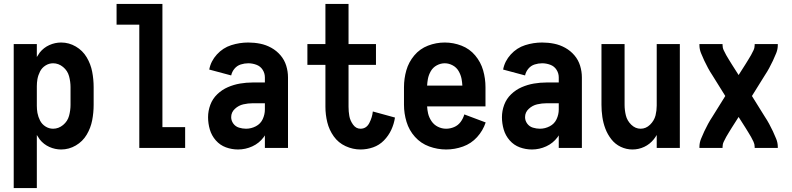

<svg xmlns="http://www.w3.org/2000/svg" viewBox="-20 -755 4040 980"><path d="M50 205V-530H168V-464Q175 -476 183 -487Q203 -512 232 -525Q261 -538 292 -538Q332 -538 367 -517.5Q402 -497 422.5 -462.5Q443 -428 450.5 -389Q458 -350 458 -310V-220Q458 -180 450.5 -141Q443 -102 422.5 -67.5Q402 -33 367 -12.5Q332 8 292 8Q261 8 232 -5Q203 -18 183 -43Q175 -54 168 -66V205ZM251 -98Q279 -98 302 -117Q325 -136 332.5 -164Q340 -192 340 -220V-310Q340 -338 332.5 -366Q325 -394 302 -413Q279 -432 251 -432Q230 -432 212 -420.5Q194 -409 184.5 -390.5Q175 -372 171 -351Q168 -333 168 -315V-215Q168 -197 171 -179Q175 -158 184.5 -139.5Q194 -121 212 -109.5Q230 -98 251 -98Z M691 0V-629H575V-735H809V-106H925V0Z M1195 8Q1163 8 1133 -3Q1103 -14 1081.5 -38.5Q1060 -63 1051 -94Q1042 -125 1042 -157Q1042 -189 1053.5 -220Q1065 -251 1089 -274Q1113 -297 1143 -310Q1173 -323 1205 -328.5Q1237 -334 1270 -334H1332V-360Q1332 -381 1320.5 -399Q1309 -417 1288.5 -424.5Q1268 -432 1247 -432Q1228 -432 1209 -426Q1190 -420 1177 -404.5Q1164 -389 1160 -370L1048 -400Q1056 -443 1087 -477Q1118 -511 1160.5 -524.5Q1203 -538 1247 -538Q1278 -538 1308 -532Q1338 -526 1365 -511Q1392 -496 1412 -472.5Q1432 -449 1441 -419.5Q1450 -390 1450 -360V0H1332V-64L1326 -55Q1303 -24 1268 -8Q1233 8 1195 8ZM1236 -98Q1262 -98 1286 -110.5Q1310 -123 1321 -147Q1332 -171 1332 -196V-228H1270Q1246 -228 1222 -222.5Q1198 -217 1179 -199.5Q1160 -182 1160 -157Q1160 -139 1171 -124Q1182 -109 1200 -103.5Q1218 -98 1236 -98Z M1820 8Q1781 8 1744 -9Q1707 -26 1683.5 -59Q1660 -92 1650.5 -131Q1641 -170 1641 -210V-424H1549V-530H1641V-735H1759V-530H1899V-424H1759V-210Q1759 -186 1763 -163Q1767 -140 1782 -119Q1797 -98 1820 -98Q1850 -98 1865 -127Q1880 -156 1883 -186L1996 -155Q1991 -122 1977 -92Q1963 -62 1939.5 -38Q1916 -14 1884.5 -3Q1853 8 1820 8Z M2257 8Q2213 8 2170.5 -7.5Q2128 -23 2098 -56.5Q2068 -90 2055 -133Q2042 -176 2042 -220V-310Q2042 -354 2054 -396Q2066 -438 2094.5 -472Q2123 -506 2164.5 -522Q2206 -538 2250 -538Q2294 -538 2335.5 -522Q2377 -506 2405.5 -472Q2434 -438 2446 -396Q2458 -354 2458 -310V-212H2160Q2161 -194 2165 -176Q2170 -155 2182.5 -136.5Q2195 -118 2215 -108Q2235 -98 2257 -98Q2278 -98 2298 -106.5Q2318 -115 2331 -132.5Q2344 -150 2350 -171L2459 -130Q2445 -88 2415 -55Q2385 -22 2343 -7Q2301 8 2257 8ZM2160 -318H2340Q2339 -335 2336 -352Q2332 -373 2321 -392Q2310 -411 2290.5 -421.5Q2271 -432 2250 -432Q2229 -432 2209.5 -421.5Q2190 -411 2179 -392Q2168 -373 2164 -352Q2161 -335 2160 -318Z M2695 8Q2663 8 2633 -3Q2603 -14 2581.5 -38.5Q2560 -63 2551 -94Q2542 -125 2542 -157Q2542 -189 2553.5 -220Q2565 -251 2589 -274Q2613 -297 2643 -310Q2673 -323 2705 -328.5Q2737 -334 2770 -334H2832V-360Q2832 -381 2820.5 -399Q2809 -417 2788.5 -424.5Q2768 -432 2747 -432Q2728 -432 2709 -426Q2690 -420 2677 -404.5Q2664 -389 2660 -370L2548 -400Q2556 -443 2587 -477Q2618 -511 2660.5 -524.5Q2703 -538 2747 -538Q2778 -538 2808 -532Q2838 -526 2865 -511Q2892 -496 2912 -472.5Q2932 -449 2941 -419.5Q2950 -390 2950 -360V0H2832V-64L2826 -55Q2803 -24 2768 -8Q2733 8 2695 8ZM2736 -98Q2762 -98 2786 -110.5Q2810 -123 2821 -147Q2832 -171 2832 -196V-228H2770Q2746 -228 2722 -222.5Q2698 -217 2679 -199.5Q2660 -182 2660 -157Q2660 -139 2671 -124Q2682 -109 2700 -103.5Q2718 -98 2736 -98Z M3208 8Q3177 8 3148.5 -5.5Q3120 -19 3100.5 -44Q3081 -69 3070 -98Q3059 -127 3054.5 -158Q3050 -189 3050 -220V-530H3168V-220Q3168 -193 3174.5 -166Q3181 -139 3202 -118.5Q3223 -98 3250 -98Q3277 -98 3298 -118.5Q3319 -139 3326 -166Q3332 -191 3332 -216V-530H3450V0H3332V-66Q3325 -54 3317 -44Q3297 -19 3268.5 -5.5Q3240 8 3208 8Z M3550 0V-5Q3550 -26 3558 -46Q3566 -66 3575 -85Q3584 -104 3594 -122.5Q3604 -141 3616 -159L3682 -265L3616 -371Q3604 -389 3594 -407.5Q3584 -426 3575 -445Q3566 -464 3558 -484Q3550 -504 3550 -525V-530H3668V-525Q3668 -511 3674 -498.5Q3680 -486 3686.5 -474Q3693 -462 3700.5 -450.5Q3708 -439 3715 -427L3750 -372L3785 -427Q3792 -439 3799.5 -450.5Q3807 -462 3813.5 -474Q3820 -486 3826 -498.5Q3832 -511 3832 -525V-530H3950V-525Q3950 -504 3942 -484Q3934 -464 3925 -445Q3916 -426 3906 -407.5Q3896 -389 3884 -371L3818 -265L3884 -159Q3896 -141 3906 -122.5Q3916 -104 3925 -85Q3934 -66 3942 -46Q3950 -26 3950 -5V0H3832V-5Q3832 -19 3826 -31.5Q3820 -44 3813.5 -56Q3807 -68 3799.5 -79.5Q3792 -91 3785 -103L3750 -158L3715 -103Q3708 -91 3700.5 -79.5Q3693 -68 3686.5 -56Q3680 -44 3674 -31.5Q3668 -19 3668 -5V0Z"/></svg>

Font: Iosevka SS01
Style: Bold
Weight: 700
Monospace: yes
Designer: Belleve Invis
Foundry: Belleve Invis
Version: 2.3.3; ttfautohint (v1.8.3)